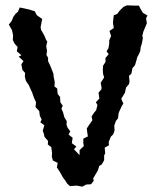

<svg xmlns="http://www.w3.org/2000/svg" viewBox="-20 -697 589 719"><path d="M278 -116V-135L294 -150L292 -160V-178L309 -186L306 -207L305 -216L315 -231L326 -247L323 -261L333 -276L340 -284L345 -304L339 -314L352 -328L349 -350L360 -363V-371L357 -387L370 -407L366 -420L365 -435L366 -451L375 -465V-480L387 -494L379 -505L386 -516L389 -533V-546L396 -562L390 -581L406 -592L403 -612L406 -640L419 -645L428 -657L442 -671L455 -677L484 -676H500L509 -659L515 -649L532 -639L527 -628L530 -610L517 -579L513 -563L515 -554L511 -533L507 -521L505 -505L499 -492L494 -483L489 -464L485 -452L476 -442L472 -421L463 -413L465 -392L463 -382L452 -369L448 -350L442 -340L434 -327L442 -309L436 -300L426 -278L424 -272L422 -254L414 -244L408 -227L409 -208L404 -194L395 -185L387 -165L388 -153L372 -144L374 -123L370 -115V-97L361 -81L352 -76L346 -58L329 -29L331 -20L321 -7L303 -6L288 2L267 -2L242 0L232 -9L225 -20L216 -32L203 -55L193 -70L196 -87L178 -96L174 -111L175 -123L172 -146L159 -156L160 -169L147 -184L144 -197L140 -207L146 -228L131 -239L136 -249L129 -264L127 -281L113 -296L115 -314L108 -329L105 -337L101 -349L91 -371L88 -378L77 -394L73 -410L74 -424L64 -435L60 -456L68 -468L50 -485L60 -490L43 -505L46 -521L35 -533L28 -547L29 -565L25 -584L13 -605L24 -619L30 -634L38 -645L47 -653L54 -669L91 -661L103 -657L110 -655L118 -640L138 -626L132 -595L134 -585L146 -564L152 -549L157 -541L153 -524L156 -507L154 -491L160 -481V-468L169 -449L173 -439L180 -421L181 -409L185 -390L184 -373L194 -366L196 -345L205 -334L206 -314L215 -301L210 -290L216 -277L221 -258L230 -243L229 -230L233 -219L243 -205L237 -193L252 -181L249 -161L266 -148L257 -138Z"/></svg>

Font: Winky Rough
Style: Regular
Weight: 400
Designer: Simon Atzbach
Foundry: typofactur
Version: Version 1.206